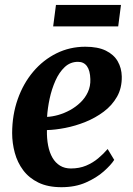

<svg xmlns="http://www.w3.org/2000/svg" viewBox="-20 -764 550 795"><path d="M452.9 -102Q439.6 -81 409.9 -54.6Q380.1 -28.1 336 -8.5Q291.9 11.1 234.5 11.1Q178.3 11.1 139.2 -7.9Q100.1 -26.9 76 -59.2Q52 -91.4 41.2 -131.4Q30.4 -171.3 30.3 -212.6Q30.4 -288.3 53.4 -353.3Q76.3 -418.3 117.4 -467Q158.5 -515.7 213.7 -543.1Q268.9 -570.5 333.3 -570.5Q385.3 -570.5 418.3 -554.3Q451.3 -538.1 467.4 -510.2Q483.4 -482.3 484.2 -447.8Q485.2 -399.9 464.6 -363.6Q444 -327.4 409.5 -301.6Q374.9 -275.7 333.4 -259Q291.9 -242.4 250.2 -234.3Q208.5 -226.2 174.3 -225.4Q173.6 -190.3 179.3 -161.3Q184.9 -132.3 197.2 -111Q209.5 -89.8 228.6 -78.1Q247.7 -66.4 273.4 -66.4Q308.4 -66.4 336.4 -78.1Q364.3 -89.8 386.5 -108.4Q408.7 -127 425.7 -147ZM303.1 -508Q271.1 -508 248 -486.3Q224.8 -464.5 209.4 -429.7Q194 -395 185.5 -355.4Q177.1 -315.8 174.9 -280Q196.2 -281 221 -287.9Q245.7 -294.9 269.5 -307.8Q293.4 -320.8 312.9 -339.5Q332.5 -358.1 343.8 -382.5Q355.2 -406.8 354.1 -436.4Q353.1 -472 340 -490Q326.9 -508 303.1 -508ZM211.7 -743.5H480.9L469.4 -654.6H200.1Z"/></svg>

Font: Merriweather Light
Style: Italic
Weight: 300
Italic angle: -7.8°
Designer: Eben Sorkin
Foundry: Eben Sorkin
Version: Version 2.101